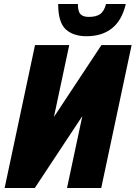

<svg xmlns="http://www.w3.org/2000/svg" viewBox="-20 -934 674 954"><path d="M3 0 154 -710H324L248 -353L484 -710H634L483 0H313L389 -357L153 0ZM410 -754Q343 -754 306 -789Q269 -824 269 -914H367Q367 -877 380 -863.5Q393 -850 421 -850Q457 -850 477 -863.5Q497 -877 507 -914H605Q586 -833 536.5 -793.5Q487 -754 410 -754Z"/></svg>

Font: Geist Mono Black
Style: Italic
Weight: 900
Italic angle: -12°
Monospace: yes
Designer: Basement.studio, Andrés Briganti, Mateo Zaragoza
Foundry: Basement.studio, Vercel, Andrés Briganti, Guido Ferreyra, Mateo Zaragoza
Version: Version 1.500; ttfautohint (v1.8.4.7-5d5b)